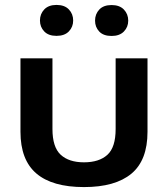

<svg xmlns="http://www.w3.org/2000/svg" viewBox="-20 -758 690 788"><path d="M324.7 9.8Q453.1 9.8 519.3 -45.2Q585.4 -100.1 585.4 -217.3V-518.6H454.6V-228.5Q454.6 -153.3 420.7 -122.6Q386.7 -91.8 324.7 -91.8Q262.7 -91.8 229 -123Q195.3 -154.3 195.3 -228.5V-518.6H64V-217.3Q64 -101.6 129.4 -45.9Q194.8 9.8 324.7 9.8ZM144 -673.8Q144 -647.5 161.4 -629.2Q178.7 -610.8 211.9 -610.8Q245.1 -610.8 262.7 -629.2Q280.3 -647.5 280.3 -673.8Q280.3 -700.7 262.7 -719.2Q245.1 -737.8 211.9 -737.8Q179.2 -737.8 161.6 -719.2Q144 -700.7 144 -673.8ZM370.1 -673.3Q370.1 -647 387.2 -628.7Q404.3 -610.4 438 -610.4Q470.7 -610.4 488.5 -628.7Q506.3 -647 506.3 -673.3Q506.3 -700.2 488.5 -718.8Q470.7 -737.3 438 -737.3Q404.8 -737.3 387.5 -718.8Q370.1 -700.2 370.1 -673.3Z"/></svg>

Font: Roboto Flex
Style: wght 600 wdth 140 opsz 13.0 GRAD 0.00 slnt 0.00 XTRA 468 XOPQ 96 YOPQ 79 YTLC 514 YTUC 712 YTAS 750 YTDE -203.00 YTFI 738
Weight: 600
Width: 8
Designer: Berlow after Robertson
Foundry: Google
Version: Version 3.100